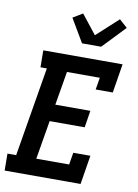

<svg xmlns="http://www.w3.org/2000/svg" viewBox="-105 -1061 810 1128"><g transform="rotate(10 300.0 -496.5)"><path d="M4 0 3 -101H55L144 -634H106L105 -735H578L550 -562H448L460 -634H264L230 -433H439L423 -332H214L175 -101H371L383 -173H485L457 0ZM322 -815 240 -954 298 -989 388 -875 517 -993 565 -950 436 -815Z"/></g></svg>

Font: Iosevka Etoile
Style: Bold Italic
Weight: 700
Italic angle: -9°
Designer: Belleve Invis
Foundry: Belleve Invis
Version: Version 28.1.0; ttfautohint (v1.8.4)